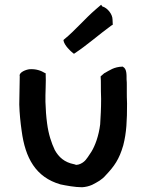

<svg xmlns="http://www.w3.org/2000/svg" viewBox="-20 -801 606 807"><path d="M498 -190C512 -244 514 -295 514 -366C513 -386 513 -403 513 -416V-445C513 -452 513 -457 512 -467C512 -487 513 -512 497 -520L496 -521H495C459 -520 440 -505 420 -494H419L403 -480V-478C404 -468 404 -456 404 -445C404 -429 404 -408 405 -385C405 -342 403 -314 401 -278C395 -230 380 -189 364 -163C355 -150 343 -129 332 -121C325 -115 312 -108 300 -108C299 -108 296 -109 291 -111H290C251 -119 227 -140 210 -171C196 -201 184 -236 178 -282C174 -311 172 -341 171 -373C170 -404 174 -460 172 -490V-493L169 -494C153 -504 131 -512 104 -510C92 -509 58 -498 63 -480C63 -443 61 -397 61 -362C62 -324 66 -286 71 -251C86 -137 130 -56 234 -26C258 -21 295 -14 325 -14C340 -15 353 -18 367 -24C390 -36 408 -45 425 -65C460 -102 481 -131 498 -190ZM454 -697 453 -719C453 -741 432 -768 410 -774L405 -781L384 -763C336 -722 296 -673 249 -635L247 -633V-630C251 -610 276 -586 288 -577L291 -575L294 -577C347 -612 395 -655 447 -693Z"/></svg>

Font: Hussar Pisanka
Style: Sbd
Weight: 600
Designer: Robert Jablonski
Foundry: Cannot Into Space Fonts
Version: Version 1.070